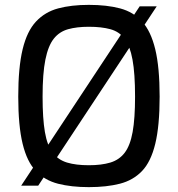

<svg xmlns="http://www.w3.org/2000/svg" viewBox="-20 -763 730 789"><path d="M67 0 554 -737H624L137 0ZM345 6Q273 6 218.5 -8Q164 -22 127.5 -60Q91 -98 73 -172Q55 -246 55 -366Q55 -486 73 -560.5Q91 -635 128 -674.5Q165 -714 219 -728.5Q273 -743 345 -743Q419 -743 473.5 -728.5Q528 -714 564 -674.5Q600 -635 618 -560.5Q636 -486 636 -366Q636 -246 618 -172Q600 -98 563.5 -60Q527 -22 472.5 -8Q418 6 345 6ZM345 -84Q397 -84 433.5 -95Q470 -106 492.5 -135.5Q515 -165 525 -220.5Q535 -276 535 -366Q535 -461 524.5 -518Q514 -575 492 -604Q470 -633 433.5 -643Q397 -653 345 -653Q296 -653 260 -643Q224 -633 201 -604Q178 -575 166.5 -518Q155 -461 155 -366Q155 -276 164.5 -220.5Q174 -165 196.5 -135.5Q219 -106 255.5 -95Q292 -84 345 -84Z"/></svg>

Font: Exo Thin Medium
Style: Regular
Weight: 500
Version: Version 2.000